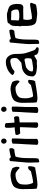

<svg xmlns="http://www.w3.org/2000/svg" viewBox="1334 -2026 722 3429"><g transform="rotate(-90 1694.5 -311.0)"><path d="M32 -247 33 -200 35 -83C35 -66 36 -48 39 -30L40 -18C56 -9 84 -2 110 -3H118L133 -4C148 -4 166 -6 184 -8C265 -16 327 -30 400 -42H416C428 -57 436 -78 438 -104L442 -154C441 -162 432 -170 423 -170C407 -171 392 -165 384 -157L376 -150L354 -123C351 -121 349 -120 346 -118C314 -110 291 -104 262 -98C235 -93 194 -83 166 -81H155C144 -81 139 -91 135 -101C119 -141 109 -187 114 -248C116 -279 119 -302 125 -316C141 -348 173 -375 223 -386C240 -390 255 -394 278 -394H304C322 -393 339 -380 350 -372C359 -365 374 -355 384 -347C390 -335 399 -324 415 -324C423 -324 430 -337 431 -353C434 -376 430 -399 420 -418C416 -428 412 -437 410 -445C405 -453 383 -460 365 -467C341 -477 315 -484 279 -484C250 -484 227 -478 202 -473C190 -473 174 -470 165 -466C115 -453 69 -430 53 -381C39 -348 32 -318 32 -269Z M506 -115C507 -90 508 -68 508 -48V0C508 15 511 28 523 30C544 29 564 21 577 12C578 2 582 -14 583 -25C583 -33 585 -54 585 -64C586 -84 586 -100 585 -116C586 -142 585 -161 586 -189C586 -266 594 -333 612 -393C623 -396 635 -400 649 -404C676 -409 709 -415 743 -417L748 -427C769 -444 769 -490 753 -504C711 -504 670 -493 635 -485C609 -477 594 -473 589 -492C579 -504 567 -505 546 -499C537 -495 532 -490 531 -477V-461C523 -373 513 -286 507 -196L506 -170Z M823 -8C823 1 845 11 870 12C895 12 921 4 929 -12C929 -77 930 -150 930 -225C931 -280 936 -332 937 -387V-448C937 -456 928 -463 894 -462C877 -462 859 -454 844 -446C843 -427 843 -408 843 -389C842 -325 835 -264 833 -211C830 -127 826 -62 823 -11ZM843 -607C843 -578 860 -554 891 -554C916 -554 934 -575 936 -600V-607C934 -629 918 -650 891 -651C890 -651 890 -652 889 -652C863 -652 843 -630 843 -607Z M1005 -394C989 -363 1010 -323 1030 -310L1047 -312C1074 -315 1108 -315 1137 -316L1138 -290C1134 -142 1130 -87 1127 -25V-22C1126 -7 1142 5 1164 9C1187 14 1211 8 1223 -6C1227 -18 1223 -30 1223 -41C1223 -110 1224 -170 1224 -293L1223 -321C1251 -322 1283 -327 1310 -330C1313 -330 1319 -331 1321 -334C1343 -356 1334 -404 1316 -421C1316 -421 1295 -419 1293 -419C1268 -416 1246 -413 1220 -413C1219 -439 1216 -460 1215 -484C1215 -500 1211 -523 1211 -542V-547C1211 -555 1213 -563 1207 -571C1201 -578 1181 -585 1143 -584C1134 -579 1127 -566 1127 -553V-508C1127 -472 1132 -442 1136 -409C1124 -408 1110 -408 1092 -407C1074 -406 1046 -401 1024 -397L1010 -394Z M1392 -8C1392 1 1414 11 1439 12C1464 12 1490 4 1498 -12C1498 -77 1499 -150 1499 -225C1500 -280 1505 -332 1506 -387V-448C1506 -456 1497 -463 1463 -462C1446 -462 1428 -454 1413 -446C1412 -427 1412 -408 1412 -389C1411 -325 1404 -264 1402 -211C1399 -127 1395 -62 1392 -11ZM1412 -607C1412 -578 1429 -554 1460 -554C1485 -554 1503 -575 1505 -600V-607C1503 -629 1487 -650 1460 -651C1459 -651 1459 -652 1458 -652C1432 -652 1412 -630 1412 -607Z M1573 -247 1574 -200 1576 -83C1576 -66 1577 -48 1580 -30L1581 -18C1597 -9 1625 -2 1651 -3H1659L1674 -4C1689 -4 1707 -6 1725 -8C1806 -16 1868 -30 1941 -42H1957C1969 -57 1977 -78 1979 -104L1983 -154C1982 -162 1973 -170 1964 -170C1948 -171 1933 -165 1925 -157L1917 -150L1895 -123C1892 -121 1890 -120 1887 -118C1855 -110 1832 -104 1803 -98C1776 -93 1735 -83 1707 -81H1696C1685 -81 1680 -91 1676 -101C1660 -141 1650 -187 1655 -248C1657 -279 1660 -302 1666 -316C1682 -348 1714 -375 1764 -386C1781 -390 1796 -394 1819 -394H1845C1863 -393 1880 -380 1891 -372C1900 -365 1915 -355 1925 -347C1931 -335 1940 -324 1956 -324C1964 -324 1971 -337 1972 -353C1975 -376 1971 -399 1961 -418C1957 -428 1953 -437 1951 -445C1946 -453 1924 -460 1906 -467C1882 -477 1856 -484 1820 -484C1791 -484 1768 -478 1743 -473C1731 -473 1715 -470 1706 -466C1656 -453 1610 -430 1594 -381C1580 -348 1573 -318 1573 -269Z M2044 -95C2044 -82 2048 -69 2058 -57C2081 -29 2116 -22 2159 -17C2180 -17 2193 -9 2228 -11C2251 -11 2279 -17 2303 -13C2309 -12 2315 -12 2321 -12C2367 -16 2411 -81 2427 -47C2434 -32 2432 -11 2444 -6C2462 7 2479 15 2515 18C2519 18 2525 19 2531 19C2548 20 2564 15 2564 0C2566 -14 2561 -24 2551 -29L2544 -30C2511 -42 2500 -98 2487 -134C2476 -170 2456 -217 2452 -263L2449 -290C2447 -312 2447 -350 2446 -371V-393C2446 -467 2412 -530 2363 -555C2343 -565 2330 -567 2301 -567C2256 -567 2226 -559 2185 -543C2150 -529 2108 -502 2083 -470C2078 -465 2070 -454 2070 -445C2084 -424 2113 -412 2133 -415L2144 -416C2148 -420 2151 -424 2154 -427C2175 -448 2201 -462 2252 -476C2282 -483 2316 -493 2341 -483C2371 -477 2376 -427 2372 -384C2371 -352 2323 -324 2287 -290C2253 -284 2221 -280 2188 -276C2151 -267 2115 -247 2091 -220C2085 -212 2079 -206 2073 -200C2055 -179 2047 -135 2044 -95ZM2134 -93V-109C2134 -117 2138 -128 2143 -140C2151 -161 2163 -168 2178 -184C2191 -198 2207 -207 2225 -211C2264 -219 2303 -227 2339 -234C2346 -235 2355 -231 2361 -224C2376 -194 2369 -141 2362 -113C2327 -95 2279 -90 2235 -85C2217 -82 2202 -80 2192 -80C2174 -82 2140 -81 2134 -93Z M2623 -115C2624 -90 2625 -68 2625 -48V0C2625 15 2628 28 2640 30C2661 29 2681 21 2694 12C2695 2 2699 -14 2700 -25C2700 -33 2702 -54 2702 -64C2703 -84 2703 -100 2702 -116C2703 -142 2702 -161 2703 -189C2703 -266 2711 -333 2729 -393C2740 -396 2752 -400 2766 -404C2793 -409 2826 -415 2860 -417L2865 -427C2886 -444 2886 -490 2870 -504C2828 -504 2787 -493 2752 -485C2726 -477 2711 -473 2706 -492C2696 -504 2684 -505 2663 -499C2654 -495 2649 -490 2648 -477V-461C2640 -373 2630 -286 2624 -196L2623 -170Z M2945 -345C2938 -326 2938 -301 2947 -281C2947 -257 2947 -235 2946 -213C2946 -141 2954 -64 2999 -36C3030 -16 3065 -19 3111 -12L3138 -9C3168 -3 3218 -12 3254 -15C3279 -16 3297 -26 3321 -28C3329 -29 3338 -48 3345 -71C3351 -89 3356 -108 3358 -110C3366 -129 3341 -139 3313 -133C3297 -130 3275 -127 3249 -123C3190 -116 3131 -97 3074 -102C3072 -103 3071 -105 3070 -106C3051 -141 3048 -213 3065 -256C3071 -256 3077 -255 3085 -255C3113 -255 3182 -256 3210 -257C3222 -257 3233 -256 3244 -257C3251 -256 3258 -256 3264 -256C3268 -256 3274 -256 3282 -255C3307 -256 3326 -277 3334 -298C3337 -324 3339 -349 3340 -376C3338 -395 3335 -413 3333 -431C3324 -472 3305 -502 3270 -515C3253 -524 3228 -530 3195 -538C3182 -543 3166 -549 3147 -548C3128 -548 3106 -545 3090 -545C3066 -545 3042 -540 3020 -537C3002 -537 2990 -521 2988 -503C2944 -477 2942 -413 2945 -345ZM3044 -345C3044 -353 3046 -366 3045 -377C3046 -380 3046 -379 3047 -381L3049 -461C3049 -466 3049 -470 3050 -474L3193 -470C3206 -470 3212 -468 3213 -460C3227 -447 3238 -420 3240 -387V-379C3239 -375 3238 -364 3236 -349C3234 -347 3230 -345 3227 -343C3209 -335 3179 -326 3154 -328C3136 -329 3123 -325 3103 -327C3084 -328 3064 -330 3049 -336C3047 -338 3045 -341 3044 -345Z"/></g></svg>

Font: Vapor
Style: Regular
Weight: 400
Foundry: Cannot Into Space Fonts
Version: Version 0.179